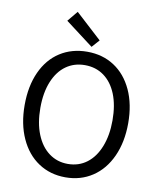

<svg xmlns="http://www.w3.org/2000/svg" viewBox="-103 -1050 948 1143"><g transform="rotate(10 371.0 -478.5)"><path d="M58 -369Q58 -484 97 -569.5Q136 -655 207 -700.5Q278 -746 371 -746Q464 -746 534.5 -700Q605 -654 644.5 -568.5Q684 -483 684 -369Q684 -255 644.5 -168Q605 -81 534 -34Q463 13 371 13Q279 13 208 -34Q137 -81 97.5 -168Q58 -255 58 -369ZM486 -105Q535 -142 562 -210.5Q589 -279 589 -369Q589 -461 562 -528Q535 -594 486 -629.5Q437 -665 371 -665Q306 -665 257 -630Q208 -595 180.5 -528Q153 -461 153 -369Q153 -277 180.5 -209Q208 -141 257.5 -104.5Q307 -68 371 -68Q437 -68 486 -105ZM221 -907 273 -970 431 -825 390 -779Z"/></g></svg>

Font: Merged Yaku Han JP
Style: Regular
Weight: 400
Designer: Ryoko NISHIZUKA 西塚涼子 (kana, bopomofo & ideographs); Paul D. Hunt (Latin, Greek & Cyrillic); Sandoll Communications 산돌커뮤니
Foundry: Adobe
Version: Version 2.004